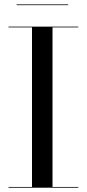

<svg xmlns="http://www.w3.org/2000/svg" viewBox="-20 -874 404 894"><path d="M57.5 -853.5V-850H297.5V-853.5ZM19.5 -3.5V0H344.5V-3.5H224.5V-746.5H344.5V-750H19.5V-746.5H129V-3.5Z"/></svg>

Font: Bodoni* 48pt
Style: Regular
Weight: 400
Version: Version 2.3